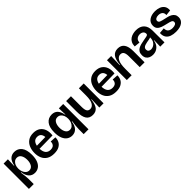

<svg xmlns="http://www.w3.org/2000/svg" viewBox="360 -1982 3572 3572"><g transform="rotate(-45 2145.5 -196.0)"><path d="M41 144V-314V-522H154L149 -356H156Q174 -450 219 -493Q264 -536 333 -536Q423 -536 477 -468Q531 -400 531 -263Q531 -169 505.5 -107.5Q480 -46 435.5 -16Q391 14 335 14Q262 14 217 -34.5Q172 -83 159 -177H149Q157 -121 162.5 -73Q168 -25 168 16V144ZM291 -93Q345 -93 374 -140Q403 -187 403 -260Q403 -332 374.5 -379Q346 -426 291 -426Q253 -426 225.5 -404.5Q198 -383 183 -346.5Q168 -310 168 -267V-258Q168 -218 182 -180Q196 -142 224 -117.5Q252 -93 291 -93Z M842 14Q752 14 695.5 -21.5Q639 -57 612.5 -117.5Q586 -178 586 -253Q586 -329 612 -393.5Q638 -458 692.5 -497Q747 -536 833 -536Q915 -536 968 -499Q1021 -462 1043.5 -397.5Q1066 -333 1055 -249L709 -244Q715 -84 844 -84Q886 -84 910 -100Q934 -116 943.5 -141Q953 -166 951 -193L1068 -186Q1070 -136 1048 -90Q1026 -44 975.5 -15Q925 14 842 14ZM833 -433Q781 -433 752.5 -402Q724 -371 714 -319L940 -323Q936 -375 909.5 -404Q883 -433 833 -433Z M1482 144V16Q1482 -25 1487.5 -73Q1493 -121 1501 -177H1491Q1478 -83 1432.5 -34.5Q1387 14 1315 14Q1259 14 1214.5 -16Q1170 -46 1144 -107.5Q1118 -169 1118 -264Q1118 -400 1172.5 -468Q1227 -536 1318 -536Q1389 -536 1432.5 -493Q1476 -450 1494 -356H1500L1495 -522H1609V-320V144ZM1359 -93Q1398 -93 1425.5 -117.5Q1453 -142 1467.5 -180Q1482 -218 1482 -260V-266Q1482 -311 1467 -347Q1452 -383 1424.5 -404.5Q1397 -426 1359 -426Q1304 -426 1275.5 -379Q1247 -332 1247 -260Q1247 -187 1275.5 -140Q1304 -93 1359 -93Z M1858 14Q1769 14 1727.5 -49Q1686 -112 1686 -244V-522H1813V-245Q1813 -166 1833.5 -132.5Q1854 -99 1898 -99Q1956 -99 1989 -155.5Q2022 -212 2022 -337V-522H2149V-251V0H2038L2045 -213H2038Q2025 -94 1982 -40Q1939 14 1858 14Z M2473 14Q2383 14 2326.5 -21.5Q2270 -57 2243.5 -117.5Q2217 -178 2217 -253Q2217 -329 2243 -393.5Q2269 -458 2323.5 -497Q2378 -536 2464 -536Q2546 -536 2599 -499Q2652 -462 2674.5 -397.5Q2697 -333 2686 -249L2340 -244Q2346 -84 2475 -84Q2517 -84 2541 -100Q2565 -116 2574.5 -141Q2584 -166 2582 -193L2699 -186Q2701 -136 2679 -90Q2657 -44 2606.5 -15Q2556 14 2473 14ZM2464 -433Q2412 -433 2383.5 -402Q2355 -371 2345 -319L2571 -323Q2567 -375 2540.5 -404Q2514 -433 2464 -433Z M2761 0V-272V-522H2871L2864 -292H2873Q2881 -416 2925 -476Q2969 -536 3055 -536Q3228 -536 3228 -294V0H3101V-282Q3101 -355 3080.5 -389.5Q3060 -424 3013 -424Q2955 -424 2921.5 -363Q2888 -302 2888 -166V0Z M3440 14Q3400 14 3364.5 -0.5Q3329 -15 3307.5 -46.5Q3286 -78 3286 -129Q3286 -176 3304 -206Q3322 -236 3353 -254Q3384 -272 3422.5 -282Q3461 -292 3502 -299Q3556 -308 3583 -314Q3610 -320 3619 -328.5Q3628 -337 3628 -352Q3628 -391 3600.5 -412Q3573 -433 3532 -433Q3506 -433 3481 -423Q3456 -413 3439 -390Q3422 -367 3421 -327L3307 -338Q3308 -395 3328.5 -433.5Q3349 -472 3382.5 -494.5Q3416 -517 3456 -526.5Q3496 -536 3535 -536Q3639 -536 3695 -478.5Q3751 -421 3751 -309V-213Q3752 -160 3752 -106.5Q3752 -53 3752 0H3640Q3641 -41 3642.5 -81Q3644 -121 3645 -165H3638Q3632 -115 3606 -74.5Q3580 -34 3537.5 -10Q3495 14 3440 14ZM3486 -83Q3518 -83 3550.5 -100.5Q3583 -118 3605 -154Q3627 -190 3628 -246V-255Q3607 -246 3579.5 -241Q3552 -236 3523 -231Q3494 -226 3469 -217Q3444 -208 3428.5 -192Q3413 -176 3413 -148Q3413 -117 3433 -100Q3453 -83 3486 -83Z M4046 14Q3978 14 3924 -5Q3870 -24 3840.5 -67.5Q3811 -111 3815 -184L3927 -194Q3927 -133 3960 -107Q3993 -81 4050 -81Q4095 -81 4122.5 -96Q4150 -111 4150 -141Q4150 -171 4121 -184.5Q4092 -198 4031 -211Q3969 -225 3921 -241.5Q3873 -258 3845.5 -288Q3818 -318 3818 -371Q3818 -448 3878 -492Q3938 -536 4035 -536Q4094 -536 4144.5 -517Q4195 -498 4224 -456Q4253 -414 4247 -346L4137 -334Q4141 -387 4110 -413.5Q4079 -440 4028 -440Q3986 -440 3961.5 -423.5Q3937 -407 3937 -380Q3937 -346 3971 -332.5Q4005 -319 4064 -307Q4098 -300 4134.5 -290.5Q4171 -281 4202 -263.5Q4233 -246 4252 -217Q4271 -188 4271 -143Q4271 -71 4212.5 -28.5Q4154 14 4046 14Z"/></g></svg>

Font: Bricolage Grotesque 96pt SemiBold
Style: Regular
Weight: 600
Designer: Mathieu Triay
Foundry: Atelier Triay
Version: Version 1.001; ttfautohint (v1.8.4.7-5d5b);gftools[0.9.33.de